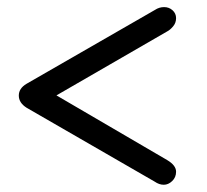

<svg xmlns="http://www.w3.org/2000/svg" viewBox="-20 -590 575 533"><path d="M53.7 -291Q32.2 -304.7 32.2 -324.7Q32.2 -344.7 53.7 -357.4L410.2 -562.5Q421.9 -570.3 435.5 -570.3Q449.2 -570.3 459 -561.5Q468.8 -552.7 468.8 -539.6Q468.8 -526.4 460.4 -516.6Q452.1 -506.8 444.3 -502.9L136.7 -325.2L444.3 -145.5Q468.8 -130.9 468.8 -113.3Q468.8 -97.7 458 -87.4Q447.3 -77.1 434.6 -77.1Q421.9 -77.1 409.2 -85.9Z"/></svg>

Font: Jura
Style: DemiBold
Weight: 600
Version: Version 2.5